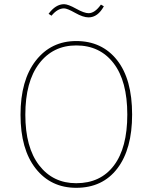

<svg xmlns="http://www.w3.org/2000/svg" viewBox="-20 -887 729 917"><path d="M403 -804Q377 -804 339 -825.5Q301 -847 286 -847Q255 -847 226 -812L212 -821Q246 -867 286 -867Q305 -867 343.5 -845.5Q382 -824 403 -824Q433 -824 462 -865L476 -857Q447 -804 403 -804ZM344 -691Q467 -691 539 -600Q611 -509 611 -340Q611 -175 540.5 -82.5Q470 10 344 10Q223 10 150.5 -82Q78 -174 78 -339Q78 -504 151 -597.5Q224 -691 344 -691ZM344 -670Q233 -670 167 -583.5Q101 -497 101 -339Q101 -183 167 -97.5Q233 -12 344 -12Q460 -12 524 -96.5Q588 -181 588 -340Q588 -500 522.5 -585Q457 -670 344 -670Z"/></svg>

Font: FiraGO Thin
Style: Regular
Weight: 100
Designer: bBox Type
Foundry: bBox Type GmbH
Version: Version 1.001;PS 001.001;hotconv 1.0.88;makeotf.lib2.5.64775